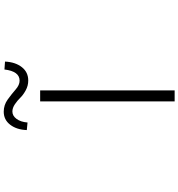

<svg xmlns="http://www.w3.org/2000/svg" viewBox="17 -983 966 1040"><g transform="rotate(-90 500.0 -463.0)"><path d="M470.7 0V-728.5H530.3V0ZM584 -793Q555.7 -793 530.8 -806.6Q505.9 -820.3 490.7 -835.9Q475.6 -851.6 455.6 -865.2Q435.5 -878.9 416 -878.9Q392.6 -878.9 376 -856.4Q359.4 -834 356.4 -796.9L315.4 -800.8Q317.4 -855.5 344.2 -890.6Q371.1 -925.8 415 -925.8Q451.2 -925.8 481 -904.3Q510.7 -882.8 535.2 -861.3Q559.6 -839.8 583 -839.8Q633.8 -839.8 643.6 -921.9L686.5 -918.9Q683.6 -862.3 656.2 -827.6Q628.9 -793 584 -793Z"/></g></svg>

Font: Gen Shin Gothic Monospace Light
Style: Regular
Weight: 300
Designer: [Source Han Sans]
Ryoko NISHIZUKA  (kana & ideographs); Paul D. Hunt (Latin, Greek & Cyrillic); Wenlong ZHANG  (bopomofo
Version: Version 1.002.20150607